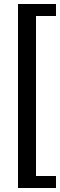

<svg xmlns="http://www.w3.org/2000/svg" viewBox="-20 -760 300 960"><path d="M70 180V-740H260V-680H160V120H260V180Z"/></svg>

Font: Cuprum
Style: Regular
Weight: 400
Designer: Jovanny Lemonad
Foundry: Jovanny Lemonad
Version: Version 3.000